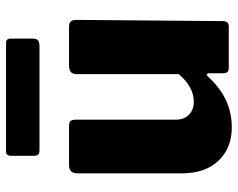

<svg xmlns="http://www.w3.org/2000/svg" viewBox="-96 -683 789 637"><g transform="rotate(-90 298.5 -364.5)"><path d="M371 -166V-504Q371 -518 378 -524Q385 -530 401 -530H527Q540 -530 545.5 -524.5Q551 -519 551 -506L547 -20Q547 0 530 0H391Q374 0 374 -18V-65Q374 -71 370.5 -72.5Q367 -74 363 -69Q325 -28 284 -9Q243 10 194 10Q126 10 84 -34Q42 -78 42 -154V-503Q42 -530 70 -530H199Q211 -530 215.5 -525Q220 -520 220 -506V-176Q220 -148 236.5 -132Q253 -116 280 -116Q305 -116 328.5 -129.5Q352 -143 371 -166ZM489 -650Q489 -638 483 -633Q477 -628 463 -628H120Q108 -628 104 -632.5Q100 -637 100 -648V-721Q100 -739 114 -739H475Q489 -739 489 -723Z"/></g></svg>

Font: Libre Franklin ExtraBold
Style: Regular
Weight: 800
Designer: Pablo Impallari, Rodrigo Fuenzalida
Foundry: Impallari Type
Version: Version 1.002; ttfautohint (v1.5)